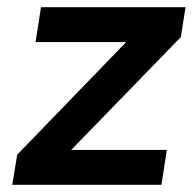

<svg xmlns="http://www.w3.org/2000/svg" viewBox="-20 -514 541 534"><path d="M14 0 28 -84 360 -427V-397H79L94 -494H496L483 -411L146 -64V-97H444L429 0Z"/></svg>

Font: Nunito Sans 10pt
Style: Bold Italic
Weight: 700
Italic angle: -9°
Designer: Vernon Adams
Foundry: Vernon Adams
Version: Version 3.101;gftools[0.9.27]